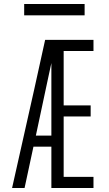

<svg xmlns="http://www.w3.org/2000/svg" viewBox="-20 -933 540 953"><path d="M40 0 150 -490 204 -735H444V-680H296V-410H430V-355H296V-55H444V0H235V-205H146L102 0ZM158 -260H235V-620Q228 -588 221 -555.5Q214 -523 207 -490ZM100 -857V-913H400V-857Z"/></svg>

Font: Iosevka SS18 Light
Style: Regular
Weight: 300
Monospace: yes
Designer: Belleve Invis
Foundry: Belleve Invis
Version: Version 25.1.1; ttfautohint (v1.8.4)